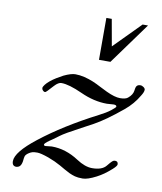

<svg xmlns="http://www.w3.org/2000/svg" viewBox="-82 -774 721 855"><g transform="rotate(10 279.0 -346.5)"><path d="M493.7 -707.5H518.1L381.3 -519H329.6V-708.5H354L375.5 -587.9ZM162.1 -99.6 189.9 -102.5Q253.4 -102.5 312 -64Q350.6 -38.6 382.8 -38.6Q427.2 -38.6 445.3 -60.5Q460 -78.6 465.8 -83.7Q471.7 -88.9 478 -88.9Q492.2 -88.9 492.2 -74.7Q492.2 -67.4 474.4 -51.5Q456.5 -35.6 441.7 -25.1Q426.8 -14.6 410.2 -5.9Q371.6 14.2 349.4 14.2Q327.1 14.2 314 10.5Q300.8 6.8 288.3 1Q275.9 -4.9 263.9 -12Q252 -19 240.2 -25.6Q228.5 -32.2 213.6 -39.1Q198.7 -45.9 182.6 -51.8Q146.5 -64.5 131.3 -64.5Q116.2 -64.5 108.9 -62.3Q101.6 -60.1 94.7 -55.7Q80.1 -46.4 77.9 -37.4Q75.7 -28.3 75.2 -20.5Q74.7 -12.7 72.3 -5.4Q67.4 12.7 49.8 14.2Q30.3 14.2 30.3 -8.3Q30.3 -49.3 119.6 -119.1Q223.6 -200.7 372.1 -277.3Q403.3 -293 422.6 -308.1Q441.9 -323.2 441.9 -327.1Q441.9 -334.5 428.2 -334.5L397.9 -332.5Q339.4 -332.5 278.3 -360.4Q217.3 -388.2 183.1 -388.2Q169.4 -388.2 152.6 -370.1Q135.7 -352.1 128.4 -344Q121.1 -335.9 116.9 -335.9Q112.8 -335.9 107.9 -340.8Q103 -345.7 103 -351.6Q103 -357.4 110.6 -367.2Q118.2 -377 130.1 -386.7Q142.1 -396.5 156.7 -405.5Q171.4 -414.6 185.5 -421.9Q218.3 -437.5 237.8 -437.5Q257.3 -437.5 278.6 -432.4Q299.8 -427.2 318.6 -419.4Q337.4 -411.6 354.5 -402.3Q371.6 -393.1 388.7 -385.3Q427.2 -367.2 451.4 -367.2Q475.6 -367.2 486.1 -375.7Q496.6 -384.3 502 -393.1Q507.3 -401.9 508.3 -409.4Q509.3 -417 510.7 -423.8Q514.2 -439.5 530.8 -439.5Q538.6 -439.5 545.9 -434.1Q553.2 -428.7 553.2 -422.9Q553.2 -417 550.3 -410.2Q547.4 -403.3 543 -396.5Q518.6 -354 480.2 -322.5Q441.9 -291 412.1 -269.8Q382.3 -248.5 356.2 -234.1Q330.1 -219.7 304.2 -206.1Q234.9 -169.4 216.6 -155.3Q198.2 -141.1 190.4 -136.2Q182.6 -131.3 174.8 -125.5Q153.8 -110.4 153.8 -105Q153.8 -99.6 162.1 -99.6Z"/></g></svg>

Font: Cardo-Italic
Style: Italic
Weight: 400
Italic angle: -12°
Designer: David J. Perry
Foundry: David J. Perry
Version: Version 0.991